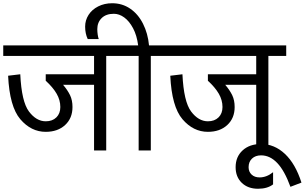

<svg xmlns="http://www.w3.org/2000/svg" viewBox="-30 -928 1879 1184"><path d="M20 -461 95 -470Q103 -301 148.5 -240.5Q194 -180 252 -180Q293 -180 317.5 -204Q342 -228 342 -268Q342 -311 319 -350.5Q296 -390 252 -430V-470H550V-583H-10V-648H735V-583H625V0H550V-405H359Q387 -372 402 -341Q417 -310 417 -268Q417 -199 371.5 -157Q326 -115 252 -115Q162 -115 95.5 -192.5Q29 -270 20 -461Z M495 -764Q495 -803 516 -836Q537 -869 575.5 -888.5Q614 -908 662 -908Q724 -908 773 -874.5Q822 -841 852 -781.5Q882 -722 889 -648H1010V-583H900V0H825V-583H715V-648H822Q814 -710 790.5 -754Q767 -798 736 -820.5Q705 -843 672 -843Q624 -843 597 -816.5Q570 -790 570 -748Q570 -732 572.5 -714.5Q575 -697 579 -687H511Q495 -721 495 -764Z M1020 -461 1095 -470Q1103 -301 1148.5 -240.5Q1194 -180 1252 -180Q1293 -180 1317.5 -204Q1342 -228 1342 -268Q1342 -311 1319 -350.5Q1296 -390 1252 -430V-470H1550V-583H990V-648H1735V-583H1625V0H1550V-405H1359Q1387 -372 1402 -341Q1417 -310 1417 -268Q1417 -199 1371.5 -157Q1326 -115 1252 -115Q1162 -115 1095.5 -192.5Q1029 -270 1020 -461Z M1423 103Q1423 39 1466 -0.5Q1509 -40 1580 -40Q1662 -40 1727 21Q1792 82 1829 198L1761 224Q1725 125 1680 77.5Q1635 30 1580 30Q1545 30 1524 50Q1503 70 1503 103Q1503 131 1521.5 148.5Q1540 166 1571 166Q1614 166 1654 134V209Q1619 236 1561 236Q1499 236 1461 199.5Q1423 163 1423 103Z"/></svg>

Font: Madhuban Light
Style: Regular
Weight: 300
Designer: jaikishan Patel
Foundry: MagicType
Version: Version 1.000